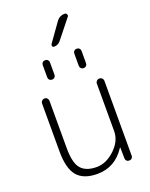

<svg xmlns="http://www.w3.org/2000/svg" viewBox="-174 -1043 894 1143"><g transform="rotate(-20 273.0 -471.5)"><path d="M355 -633V-710Q355 -720 361.5 -726.5Q368 -733 378 -733Q388 -733 394.5 -726.5Q401 -720 401 -710V-633Q401 -623 394.5 -616.5Q388 -610 378 -610Q368 -610 361.5 -616.5Q355 -623 355 -633ZM155 -710Q155 -720 161.5 -726.5Q168 -733 178 -733Q188 -733 194.5 -726.5Q201 -720 201 -710V-633Q201 -623 194.5 -616.5Q188 -610 178 -610Q168 -610 161.5 -616.5Q155 -623 155 -633ZM381 -953Q391 -953 395 -944.5Q399 -936 393 -929L298 -810Q281 -790 257 -790Q249 -790 246 -796.5Q243 -803 247 -810L331 -928Q350 -953 381 -953ZM240 10Q154 10 113.5 -37Q73 -84 73 -193V-496Q73 -506 80 -513Q87 -520 97 -520Q107 -520 113.5 -513Q120 -506 120 -496V-198Q120 -101 152 -65.5Q184 -30 250 -30Q311 -30 365.5 -81.5Q420 -133 420 -195V-496Q420 -506 427 -513Q434 -520 444 -520Q454 -520 461 -513Q468 -506 468 -496V-23Q468 -13 461.5 -6.5Q455 0 445 0Q435 0 428.5 -6.5Q422 -13 422 -23L421 -91Q421 -92 420 -92Q418 -92 418 -90Q353 10 240 10Z"/></g></svg>

Font: Rounded Mplus 1c Light
Style: Regular
Weight: 300
Version: Version 1.059.20150529